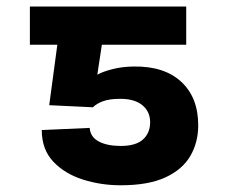

<svg xmlns="http://www.w3.org/2000/svg" viewBox="-20 -548 686 577"><path d="M259.3 -225.6 127.9 -231.9 152.3 -413.6H69.8V-528.3H539.6V-413.6H286.1L272.5 -323.7Q289.6 -333 318.4 -340.3Q347.2 -347.7 381.3 -348.1Q473.6 -349.6 524.7 -302.2Q575.7 -254.9 575.7 -171.4Q575.7 -120.1 552 -79.3Q528.3 -38.6 477.1 -14.9Q425.8 8.8 342.8 8.8Q283.2 8.8 228.8 -8.5Q174.3 -25.9 139.9 -62.5Q105.5 -99.1 105.5 -157.2L249.5 -163.6Q251.5 -136.2 276.9 -122.8Q302.2 -109.4 342.8 -109.4Q388.2 -109.4 409.7 -128.9Q431.2 -148.4 431.2 -180.7Q431.2 -212.4 408 -231.7Q384.8 -251 341.3 -251Q309.1 -251 289.3 -243.7Q269.5 -236.3 259.3 -225.6Z"/></svg>

Font: Inter
Style: Bold
Weight: 700
Designer: Rasmus Andersson
Foundry: rsms
Version: Version 4.001;git-9221beed3